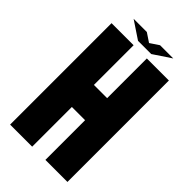

<svg xmlns="http://www.w3.org/2000/svg" viewBox="-247 -887 962 962"><g transform="rotate(45 234.5 -406.0)"><path d="M187.5 0H31.2V-718.8H187.5V-437.5H281.2V-718.8H437.5V0H281.2V-281.2H187.5ZM187.5 -750 93.8 -812.5H187.5L234.4 -781.2L281.2 -812.5H375L281.2 -750Z"/></g></svg>

Font: Signwood
Style: Regular
Weight: 400
Designer: GGBotNet
Foundry: GGBotNet
Version: 0.95